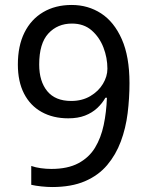

<svg xmlns="http://www.w3.org/2000/svg" viewBox="-20 -744 591 774"><path d="M190 10Q171 10 147 7.5Q123 5 106 1V-75Q123 -69 144.5 -66Q166 -63 187 -63Q253 -63 296 -86Q339 -109 363 -148.5Q387 -188 398 -240Q409 -292 411 -350H405Q392 -327 371.5 -308Q351 -289 322.5 -278Q294 -267 255 -267Q194 -267 148 -292.5Q102 -318 77 -366.5Q52 -415 52 -484Q52 -559 78.5 -612.5Q105 -666 154 -695Q203 -724 269 -724Q335 -724 387.5 -690Q440 -656 471 -586Q502 -516 502 -409Q502 -348 494.5 -287.5Q487 -227 467 -173.5Q447 -120 412 -78.5Q377 -37 322.5 -13.5Q268 10 190 10ZM267 -337Q311 -337 344 -356.5Q377 -376 395 -406Q413 -436 413 -467Q413 -511 397 -552.5Q381 -594 349.5 -621.5Q318 -649 270 -649Q212 -649 175 -609Q138 -569 138 -484Q138 -416 170.5 -376.5Q203 -337 267 -337Z"/></svg>

Font: ubangla15
Style: Book
Weight: 400
Designer: Jelle Bosma - Monotype Design Team
Foundry: Monotype Imaging Inc.
Version: Version 2.003